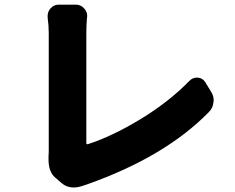

<svg xmlns="http://www.w3.org/2000/svg" viewBox="-20 -790 1040 848"><path d="M346.7 30.3Q324.2 38.1 304.7 38.1Q274.4 38.1 252 18.6L223.6 -5.9Q194.3 -31.2 194.3 -85.9Q194.3 -92.8 194.3 -99.6Q195.3 -106.4 195.3 -118.2V-643.6Q195.3 -676.8 190.4 -712.9Q190.4 -716.8 190.4 -719.7Q190.4 -738.3 203.1 -752.9Q217.8 -769.5 239.3 -769.5H314.5Q336.9 -769.5 351.6 -752.9Q365.2 -738.3 365.2 -718.8Q365.2 -715.8 364.3 -712.9Q361.3 -678.7 361.3 -643.6V-158.2Q361.3 -155.3 363.3 -153.8Q365.2 -152.3 368.2 -153.3Q474.6 -187.5 599.6 -263.2Q724.6 -338.9 817.4 -433.6Q831.1 -447.3 849.6 -447.3Q851.6 -447.3 853.5 -447.3Q875 -445.3 886.7 -426.8L911.1 -386.7Q923.8 -368.2 923.8 -346.7Q923.8 -342.8 922.9 -339.8Q920.9 -313.5 903.3 -295.9Q710 -97.7 364.3 24.4Q350.6 28.3 346.7 30.3Z"/></svg>

Font: Gen Jyuu Gothic Heavy
Style: Bold
Weight: 900
Designer: [Source Han Sans]
Ryoko NISHIZUKA  (kana & ideographs); Paul D. Hunt (Latin, Greek & Cyrillic); Wenlong ZHANG  (bopomofo
Version: Version 1.002.20150607